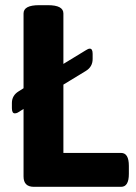

<svg xmlns="http://www.w3.org/2000/svg" viewBox="-20 -722 526 742"><path d="M478 -81V-50Q478 0 448 0H111Q71 0 71 -40V-301L52 -289Q45 -284 37 -284Q26 -284 26 -304V-324Q26 -353 52 -369L71 -381V-670Q71 -702 131 -702H165Q225 -702 225 -670V-475L312 -528Q321 -534 327 -534Q338 -534 338 -514V-494Q338 -464 312 -448L225 -395V-131H448Q478 -131 478 -81Z"/></svg>

Font: mmAsap
Style: Bold
Weight: 700
Designer: Pablo Cosgaya
Foundry: Omnibus-Type
Version: Version 1.001